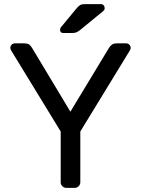

<svg xmlns="http://www.w3.org/2000/svg" viewBox="-20 -910 683 930"><path d="M342 0H301Q290 0 282 -8Q274 -16 274 -27V-273L35 -664Q30 -672 30 -678Q30 -687 36.5 -693.5Q43 -700 52 -700H95Q113 -700 122 -694Q130 -687 137 -675L321 -369L506 -675Q513 -687 521.5 -693.5Q530 -700 548 -700H591Q600 -700 606.5 -693.5Q613 -687 613 -678Q613 -672 608 -664L369 -273V-27Q369 -16 361 -8Q353 0 342 0ZM389 -890H468Q477 -890 482 -884.5Q487 -879 487 -870Q487 -863 482 -858L371 -767Q360 -758 351.5 -754Q343 -750 329 -750H287Q271 -750 271 -766Q271 -774 276 -779L352 -871Q363 -883 370 -886.5Q377 -890 389 -890Z"/></svg>

Font: Contemporary
Style: Regular
Weight: 400
Designer: Victor Tran
Foundry: Victor Tran
Version: Version 1.100